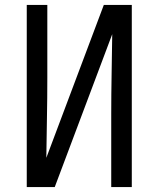

<svg xmlns="http://www.w3.org/2000/svg" viewBox="-20 -755 640 775"><path d="M88 0V-735H171V-441Q171 -360 169.5 -279.5Q168 -199 167 -118L399 -735H512V0H429V-294Q429 -375 430.5 -455.5Q432 -536 433 -617L201 0Z"/></svg>

Font: Zed Sans Extended
Style: Regular
Weight: 400
Width: 7
Designer: Belleve Invis
Foundry: Belleve Invis
Version: Version 1.0.0; ttfautohint (v1.8.4)